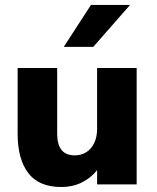

<svg xmlns="http://www.w3.org/2000/svg" viewBox="-20 -751 640 782"><path d="M51.8 -205.6V-474.1H212.9V-205.6Q212.9 -162.6 230.5 -140.4Q248 -118.2 285.2 -118.2Q310.5 -118.2 331.1 -130.9Q351.6 -143.6 363.5 -168Q375.5 -192.4 375.5 -227.1V-474.1H536.6V0H375.5V-58.1Q350.1 -25.9 312.7 -7.6Q275.4 10.7 230 10.7Q138.2 10.7 95 -46.4Q51.8 -103.5 51.8 -205.6ZM350.6 -731H509.8L359.9 -560.1H239.7Z"/></svg>

Font: Glacial Indifference
Style: Bold
Weight: 700
Designer: Alfredo Marco Pradil
Foundry: Alfredo Marco Pradil
Version: Version 1.312